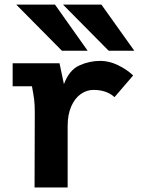

<svg xmlns="http://www.w3.org/2000/svg" viewBox="-20 -830 640 850"><path d="M134 -332Q134 -367 131.2 -388.8Q128.5 -410.5 121.5 -448H36V-550H243.5L263 -457.5Q286.5 -520 331 -540.2Q375.5 -560.5 424.5 -560.5Q462.5 -560.5 501.8 -541.8Q541 -523 569.5 -496L487 -400Q451.5 -432 394 -432Q364 -432 337.8 -413.8Q311.5 -395.5 295.5 -359.2Q279.5 -323 279.5 -272V0H133ZM52 -809.5H223.5L368 -605.5H254ZM259 -809.5H429L574.5 -605.5H461Z"/></svg>

Font: JuliaMono ExtraBold
Style: Regular
Weight: 800
Monospace: yes
Designer: cormullion
Foundry: corm
Version: Version 0.055; ttfautohint (v1.8.4)